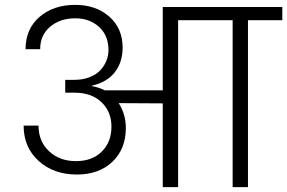

<svg xmlns="http://www.w3.org/2000/svg" viewBox="-20 -769 1180 789"><path d="M285.2 -440.9Q320.3 -440.9 347.9 -451.7Q375.5 -462.4 392.1 -480.2Q408.7 -498 417.2 -519.3Q425.8 -540.5 425.8 -563Q425.8 -623.5 386.7 -658.7Q347.7 -693.8 289.1 -693.8Q227.1 -693.8 186 -659.2Q145 -624.5 145 -566.9H85Q85 -649.9 142.3 -699.5Q199.7 -749 289.1 -749Q374.5 -749 429.2 -700.7Q483.9 -652.3 483.9 -573.2Q483.9 -513.7 451.9 -472.4Q419.9 -431.2 357.9 -417V-415Q385.3 -410.6 410.2 -397.9H648.9V-740.2H1140.1V-686H999V0H936V-686H711.9V0H648.9V-344.2L467.8 -345.2Q497.1 -299.3 497.1 -243.2Q497.1 -156.7 441.9 -104.2Q386.7 -51.8 295.9 -51.8Q200.2 -51.8 138.7 -107.7Q77.1 -163.6 77.1 -252.9H138.2Q138.2 -188.5 181.4 -147.7Q224.6 -106.9 292 -106.9Q358.9 -106.9 398.4 -146.2Q438 -185.5 438 -249Q438 -306.6 400.9 -345.2H399.9L398.9 -347.2Q357.9 -388.2 285.2 -388.2H248V-440.9Z"/></svg>

Font: SVN-Poppins Light
Style: Regular
Weight: 300
Designer: Ninad Kale (Devanagari), Jonny Pinhorn (Latin)
Foundry: Indian Type Foundry
Version: Version 3.002 2017